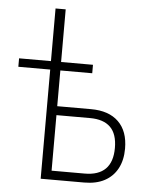

<svg xmlns="http://www.w3.org/2000/svg" viewBox="-51 -749 636 792"><g transform="rotate(5 266.5 -352.5)"><path d="M147 0V-452H15V-487H147V-705H189V-487H321V-452H189V-304H329Q403 -304 443 -265Q483 -226 483 -154Q483 -106 464.5 -71.5Q446 -37 411.5 -18.5Q377 0 327 0ZM189 -37H326Q383 -37 412 -66Q441 -95 441 -153Q441 -211 412.5 -239Q384 -267 328 -267H189Z"/></g></svg>

Font: Nunito Sans 10pt Condensed ExtraLight
Style: Regular
Weight: 250
Width: 3
Designer: Vernon Adams
Foundry: Vernon Adams
Version: Version 3.101;gftools[0.9.27]